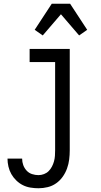

<svg xmlns="http://www.w3.org/2000/svg" viewBox="-20 -781 540 1024"><path d="M185 223Q164 223 142.5 219.5Q121 216 102 206.5Q83 197 67 181.5Q51 166 40.5 147.5Q30 129 25 107.5Q20 86 20 65H98Q98 83 104 99.5Q110 116 122 129Q134 142 151 147.5Q168 153 185 153Q200 153 214.5 147.5Q229 142 239.5 131.5Q250 121 257 107.5Q264 94 268 79.5Q272 65 273 50Q274 35 274 20V-450H138V-520H352V20Q352 45 349 69.5Q346 94 337.5 117.5Q329 141 314.5 161.5Q300 182 279.5 196.5Q259 211 234.5 217Q210 223 185 223ZM208 -592 165 -622 256 -761H354L445 -622L402 -592L305 -705Z"/></svg>

Font: Iosevka MaddieWtf
Style: Regular
Weight: 400
Monospace: yes
Designer: Belleve Invis
Foundry: Belleve Invis
Version: Version 31.3.0; ttfautohint (v1.8.3)